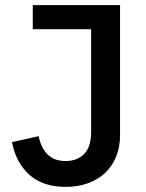

<svg xmlns="http://www.w3.org/2000/svg" viewBox="-20 -718 571 750"><path d="M449 -698V-190Q449 -144 434 -107Q419 -70 391.5 -43.5Q364 -17 324.5 -2.5Q285 12 237 12Q146 12 93.5 -36.5Q41 -85 27 -163L131 -186Q140 -141 165.5 -115Q191 -89 237 -89Q282 -89 309 -117Q336 -145 336 -202V-604H108V-698Z"/></svg>

Font: IBM Plex Sans Devanagari Medium
Style: Regular
Weight: 500
Designer: Mike Abbink, Paul van der Laan, Pieter van Rosmalen, Erin McLaughlin
Foundry: Bold Monday
Version: Version 1.1